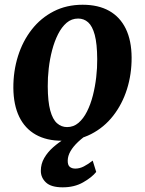

<svg xmlns="http://www.w3.org/2000/svg" viewBox="-20 -589 620 821"><path d="M333.3 -568.7Q400.2 -568.7 446.7 -542.7Q493.1 -516.7 517.8 -466.3Q542.4 -415.8 542.8 -342.8Q543.1 -271.6 522.9 -207.5Q502.6 -143.4 463.8 -93.8Q425.1 -44.2 369.6 -15.7Q314.2 12.8 244.5 12.8Q179.3 12.8 133 -13.2Q86.7 -39.3 62.2 -89.7Q37.8 -140.2 37.1 -212.6Q36.7 -284.6 56.9 -348.9Q77.1 -413.2 115.7 -462.6Q154.3 -512.1 209.4 -540.4Q264.4 -568.7 333.3 -568.7ZM314.1 -509.7Q286.2 -509.7 264.9 -491.6Q243.7 -473.4 228.3 -442.9Q212.9 -412.4 202.9 -374.5Q193 -336.7 188.4 -296.5Q183.8 -256.4 184.2 -219.6Q184.5 -154.5 194.9 -116.4Q205.3 -78.3 223.9 -62Q242.4 -45.6 266.8 -45.6Q294.5 -45.6 315.6 -63.6Q336.7 -81.6 352 -112.1Q367.4 -142.6 377.1 -180.6Q386.8 -218.6 391.4 -258.8Q396.1 -299.1 395.7 -336.4Q395.3 -401.9 385.2 -439.7Q375 -477.5 356.9 -493.6Q338.8 -509.7 314.1 -509.7ZM247.3 212Q198.1 211.8 176.4 191.1Q154.6 170.5 154.6 141.5Q154.6 111.7 169.2 86.6Q183.8 61.4 207.1 40.9Q230.4 20.3 257.4 3.8Q284.5 -12.6 309.4 -25.3L335.2 -35.3L365 -21.9Q335.9 -2.8 314.5 17.2Q293.1 37.3 281.5 57.4Q269.9 77.6 269.6 97.3Q269.2 116.7 278.2 124.3Q287.2 131.9 302.1 131.9Q320.7 131.9 338.9 122.4Q357.1 113 376.4 97.8L391.4 146.2Q372.8 169.5 335.3 190.8Q297.8 212.2 247.3 212Z"/></svg>

Font: Merriweather Light
Style: Italic
Weight: 300
Italic angle: -7.8°
Designer: Eben Sorkin
Foundry: Eben Sorkin
Version: Version 2.101